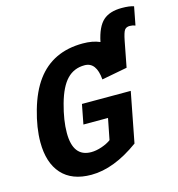

<svg xmlns="http://www.w3.org/2000/svg" viewBox="-117 -898 936 1009"><g transform="rotate(-15 351.0 -393.0)"><path d="M256.8 9.8Q151.4 9.8 96.2 -51.5Q41 -112.8 41 -224.6Q41 -303.2 67.6 -396.2Q94.2 -489.3 138.2 -549.1Q182.1 -608.9 245.1 -638.9Q308.1 -668.9 390.1 -668.9Q444.3 -668.9 482.4 -651.9Q499 -731.9 534.7 -763.9Q570.3 -795.9 636.2 -795.9Q678.7 -795.9 701.7 -787.6L682.6 -688Q668.5 -693.8 652.3 -693.8Q633.8 -693.8 624.8 -681.9Q615.7 -669.9 606.9 -625L580.1 -485.8L441.4 -459.5Q433.6 -555.7 369.6 -555.7Q312 -555.7 273.9 -516.1Q235.8 -476.6 211.9 -390.4Q188 -304.2 188 -235.8Q188 -105.5 286.6 -105.5Q313.5 -105.5 344.2 -116Q375 -126.5 395 -141.6L417.5 -256.3H283.7L304.2 -362.8H569.8L517.1 -90.3Q379.4 9.8 256.8 9.8Z"/></g></svg>

Font: Liberation Mono
Style: Bold Italic
Weight: 700
Italic angle: -12°
Monospace: yes
Designer: Steve Matteson
Foundry: Ascender Corporation
Version: Version 2.1.5